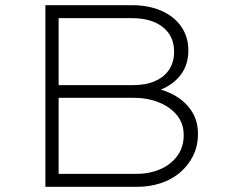

<svg xmlns="http://www.w3.org/2000/svg" viewBox="-20 -720 878 740"><path d="M155 0V-700H488Q553 -700 602 -678.5Q651 -657 678.5 -617.5Q706 -578 706 -525Q706 -465 670 -423.5Q634 -382 569 -364V-382Q619 -373 658 -349.5Q697 -326 720 -289.5Q743 -253 743 -205Q743 -156 723.5 -118Q704 -80 672 -53.5Q640 -27 598 -13.5Q556 0 509 0ZM206 -50H501Q552 -49 594.5 -66.5Q637 -84 662.5 -118Q688 -152 688 -199Q688 -244 662 -276Q636 -308 592 -325.5Q548 -343 496 -343H206ZM206 -392H495Q543 -392 578.5 -408Q614 -424 632.5 -452.5Q651 -481 651 -521Q651 -581 607.5 -615.5Q564 -650 489 -650H206Z"/></svg>

Font: Lexend Giga ExtraLight
Style: Regular
Weight: 250
Version: Version 1.007